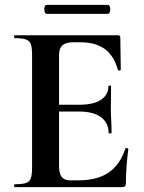

<svg xmlns="http://www.w3.org/2000/svg" viewBox="-20 -770 592 790"><path d="M483 0H41Q38 0 38 -6Q38 -12 41 -12Q72 -12 87 -17Q102 -22 107 -37Q112 -52 112 -81V-544Q112 -573 107 -587.5Q102 -602 87 -607.5Q72 -613 41 -613Q38 -613 38 -619Q38 -625 41 -625H465Q475 -625 475 -616L477 -483Q477 -481 472 -480Q467 -479 465 -482Q449 -541 411 -568.5Q373 -596 311 -596H281Q261 -596 248 -590.5Q235 -585 229 -573Q223 -561 223 -543V-85Q223 -66 228 -53Q233 -40 243 -34Q253 -28 269 -28H302Q380 -28 427 -60Q474 -92 496 -159Q497 -162 502.5 -160.5Q508 -159 508 -157Q504 -128 501 -88.5Q498 -49 498 -15Q498 0 483 0ZM427 -223Q427 -264 396 -287.5Q365 -311 305 -311H170V-339H306Q365 -339 395.5 -359.5Q426 -380 426 -415Q426 -418 431.5 -418Q437 -418 437 -415Q437 -382 436.5 -363.5Q436 -345 436 -325Q436 -300 437.5 -276Q439 -252 439 -223Q439 -221 433 -221Q427 -221 427 -223ZM172 -713Q166 -713 163.5 -722.5Q161 -732 163.5 -741Q166 -750 172 -750H423Q430 -750 432.5 -741Q435 -732 432.5 -722.5Q430 -713 423 -713Z"/></svg>

Font: Cormorant Infant Light
Style: Regular
Weight: 300
Designer: Christian Thalmann (Catharsis Fonts)
Foundry: Catharsis Fonts
Version: Version 4.001